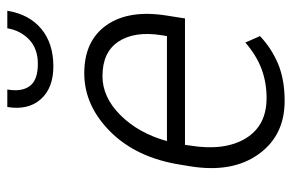

<svg xmlns="http://www.w3.org/2000/svg" viewBox="-156 -632 798 525"><g transform="rotate(-90 242.5 -370.0)"><path d="M228.5 9.8Q133.3 9.8 82.3 -62.3Q31.2 -134.3 49.8 -248.5L54.2 -275.4Q73.2 -395.5 144.5 -466.8Q215.8 -538.1 304.2 -538.1Q393.1 -538.1 435.8 -477.1Q478.5 -416 461.9 -312.5L454.1 -262.7H108.4L106.4 -248.5Q91.3 -154.3 126 -96.9Q160.6 -39.6 236.3 -39.6Q279.8 -39.6 316.9 -53.7Q354 -67.9 388.2 -97.7L405.8 -57.6Q373 -26.4 330.3 -8.3Q287.6 9.8 228.5 9.8ZM296.4 -488.3Q238.3 -488.3 189.2 -438.7Q140.1 -389.2 118.7 -312H405.8L408.2 -326.7Q419.9 -399.9 391.1 -444.1Q362.3 -488.3 296.4 -488.3ZM475.1 -748.5Q465.3 -688.5 425.5 -655.5Q385.7 -622.6 323.2 -622.6Q263.7 -622.6 233.2 -657Q202.6 -691.4 211.9 -748.5H259.8Q252.9 -709 269.3 -687Q285.6 -665 330.1 -665Q371.1 -665 396 -688.5Q420.9 -711.9 427.2 -748.5Z"/></g></svg>

Font: Franko
Style: Light Italic
Weight: 300
Designer: Google
Version: Version 1.200310; 2013